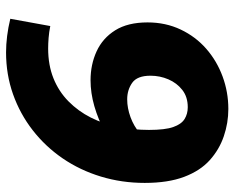

<svg xmlns="http://www.w3.org/2000/svg" viewBox="-90 -671 774 634"><g transform="rotate(90 297.0 -354.0)"><path d="M420 -429 417 -314Q374 -291 330.5 -278.5Q287 -266 245 -266Q193 -266 149.5 -286Q106 -306 80 -347.5Q54 -389 54 -454Q54 -514 77.5 -563.5Q101 -613 141 -648Q181 -683 232.5 -702Q284 -721 340 -721Q386 -721 430 -706Q474 -691 509 -659.5Q544 -628 564 -575Q584 -522 584 -445Q584 -369 563 -300Q542 -231 503 -174Q464 -117 410 -75Q356 -33 291 -10Q226 13 153 13Q127 13 99 9.5Q71 6 42 -1L66 -133Q86 -129 105 -127.5Q124 -126 140 -126Q195 -126 238.5 -143.5Q282 -161 314.5 -193Q347 -225 368 -266.5Q389 -308 399 -357.5Q409 -407 409 -459Q409 -512 399.5 -539Q390 -566 373 -576.5Q356 -587 334 -587Q300 -587 277 -569Q254 -551 242 -523Q230 -495 230 -464Q230 -420 253.5 -403.5Q277 -387 308 -387Q337 -387 367 -398Q397 -409 420 -429Z"/></g></svg>

Font: Bitter Thin ExtraBold
Style: Italic
Weight: 800
Italic angle: -9°
Version: Version 2.002